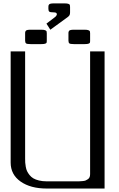

<svg xmlns="http://www.w3.org/2000/svg" viewBox="-20 -1088 686 1108"><path d="M384.3 -1047.9V-1016.6Q384.3 -1006.3 381.3 -1000.7Q378.4 -995.1 370.6 -989.3L270.5 -916.5L248 -951.7L299.8 -991.2Q308.1 -999.5 308.1 -1005.9Q308.1 -1016.6 290.5 -1016.6Q270 -1016.6 264.6 -1020.8Q259.3 -1024.9 259.3 -1037.1V-1047.9Q259.3 -1053.2 259.8 -1055.7Q260.3 -1058.1 262.9 -1061.8Q265.6 -1065.4 272.5 -1066.9Q279.3 -1068.4 290.5 -1068.4H353Q368.2 -1068.4 375 -1065.7Q381.8 -1063 383.1 -1059.6Q384.3 -1056.2 384.3 -1047.9ZM500 -896V-854Q500 -845.2 498.8 -841.8Q497.6 -838.4 490.7 -835.9Q483.9 -833.5 468.8 -833.5H406.2Q385.7 -833.5 380.4 -837.6Q375 -841.8 375 -854V-896Q375 -901.4 375.5 -903.8Q376 -906.2 378.7 -909.9Q381.3 -913.6 388.2 -915Q395 -916.5 406.2 -916.5H468.8Q483.4 -916.5 490.5 -913.6Q497.6 -910.6 498.8 -907.2Q500 -903.8 500 -896ZM250 -896V-854Q250 -845.2 248.8 -841.8Q247.6 -838.4 240.7 -835.9Q233.9 -833.5 218.8 -833.5H156.2Q135.7 -833.5 130.4 -837.6Q125 -841.8 125 -854V-896Q125 -901.4 125.5 -903.8Q126 -906.2 128.7 -909.9Q131.3 -913.6 138.2 -915Q145 -916.5 156.2 -916.5H218.8Q233.4 -916.5 240.5 -913.6Q247.6 -910.6 248.8 -907.2Q250 -903.8 250 -896ZM583.5 -791.5V0H250Q156.2 0 98.9 -40.3Q41.5 -80.6 41.5 -149.9V-791.5H125V-172.9Q125 -159.7 125.5 -149.9Q126 -140.1 128.7 -125.5Q131.3 -110.8 136.2 -100.3Q141.1 -89.8 150.4 -78.1Q159.7 -66.4 172.4 -58.8Q185.1 -51.3 205.1 -46.4Q225.1 -41.5 250 -41.5H416.5Q430.7 -41.5 437.7 -41.7Q444.8 -42 456.5 -43Q468.3 -43.9 474.4 -46.6Q480.5 -49.3 487.3 -54Q494.1 -58.6 497.1 -65.9Q500 -73.2 500 -83.5V-791.5Z"/></svg>

Font: Gputeks
Style: Regular
Weight: 500
Version: Version 0.9